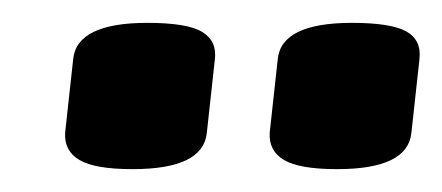

<svg xmlns="http://www.w3.org/2000/svg" viewBox="-20 -729 387 168"><path d="M275 -581Q242 -581 228.5 -589Q215 -597 216 -613L223 -677Q226 -709 288 -709Q322 -709 335.5 -701.5Q349 -694 347 -677L340 -613Q337 -581 275 -581ZM96 -581Q63 -581 49.5 -589Q36 -597 37 -613L44 -677Q47 -709 109 -709Q144 -709 157 -701Q170 -693 168 -677L161 -613Q158 -581 96 -581Z"/></svg>

Font: Asap Semi Condensed Semi Condensed Regular
Style: Bold Italic
Weight: 700
Width: 4
Italic angle: -6°
Designer: Pablo Cosgaya
Foundry: Omnibus-Type
Version: Version 3.001; ttfautohint (v1.8.4.7-5d5b)